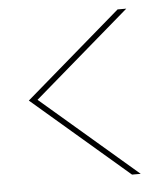

<svg xmlns="http://www.w3.org/2000/svg" viewBox="-42 -655 464 550"><g transform="rotate(-5 190.5 -380.5)"><path d="M65 -380 341 -143H316L40 -380L316 -618H341Z"/></g></svg>

Font: Poppins Devanagari Thin
Style: Regular
Weight: 100
Designer: Ninad Kale (Devanagari), Jonny Pinhorn (Latin)
Foundry: Indian Type Foundry
Version: 4.005